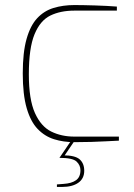

<svg xmlns="http://www.w3.org/2000/svg" viewBox="-20 -556 530 759"><path d="M274 6Q231 6 194 -5.5Q157 -17 129 -46Q101 -75 85.5 -128.5Q70 -182 70 -266Q70 -349 85 -402Q100 -455 127 -484Q154 -513 191.5 -524.5Q229 -536 274 -536Q307 -536 355.5 -534.5Q404 -533 442 -530V-514H274Q219 -514 179 -494.5Q139 -475 116.5 -420.5Q94 -366 94 -262Q94 -163 118 -109.5Q142 -56 182.5 -36Q223 -16 274 -16H450V0Q428 1 400.5 2.5Q373 4 341 5Q309 6 274 6ZM205 183V173L231 171Q263 169 280.5 156.5Q298 144 298 117Q298 97 282.5 82.5Q267 68 215 68L229 58Q277 58 295 74Q313 90 313 119Q313 150 289.5 166.5Q266 183 225 183ZM215 68 268 -10H282L229 68Z"/></svg>

Font: Exo Thin Thin
Style: Regular
Weight: 250
Version: Version 2.000